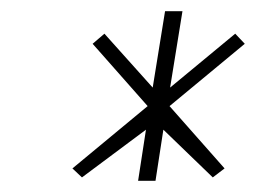

<svg xmlns="http://www.w3.org/2000/svg" viewBox="-20 -694 456 342"><path d="M109 -394 126 -378 240 -463 226 -372H257L271 -463L359 -378L380 -394L282 -505L416 -616L399 -634L283 -538L305 -674H274L252 -538L166 -634L145 -616L243 -505Z"/></svg>

Font: Charger Sport
Style: HLNrwObl
Weight: 100
Designer: Jasper
Foundry: Cannot Into Space Fonts
Version: Version 1.1